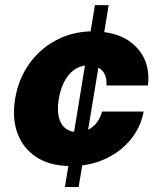

<svg xmlns="http://www.w3.org/2000/svg" viewBox="-20 -748 614 768"><path d="M239.7 0 253.4 -84Q176.3 -85.9 124.3 -120.4Q72.3 -154.8 50 -214.6Q27.8 -274.4 40.5 -353Q53.7 -431.2 95.7 -491Q137.7 -550.8 201.2 -585.4Q264.6 -620.1 342.3 -622.6L359.9 -727.5H414.6L397 -619.6Q485.8 -607.9 533.9 -550Q582 -492.2 571.8 -406.2H405.8Q409.2 -457.5 373.5 -477.5L332.5 -229Q373.5 -249 388.2 -301.8H554.7Q543.9 -244.6 509.8 -199Q475.6 -153.3 423.8 -124Q372.1 -94.7 309.1 -86.4L294.4 0ZM276.4 -220.7 319.8 -485.8Q279.8 -480 252.4 -445.1Q225.1 -410.2 215.3 -353Q205.6 -295.9 221.7 -261Q237.8 -226.1 276.4 -220.7Z"/></svg>

Font: Inter Display Extra Bold
Style: Italic
Weight: 800
Italic angle: -9.39999°
Designer: Rasmus Andersson
Foundry: rsms
Version: Version 4.000;git-4fc901f